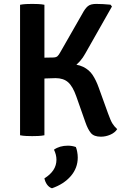

<svg xmlns="http://www.w3.org/2000/svg" viewBox="-20 -708 646 1005"><path d="M85 -683Q100 -686 118 -686.8Q136 -687.5 148.5 -687.5Q162.5 -687.5 180 -686.8Q197.5 -686 212.5 -683V0Q197.5 3 180 3.8Q162.5 4.5 148.5 4.5Q136 4.5 118 3.8Q100 3 85 0ZM593.5 -32Q581 -13 557 -2.8Q533 7.5 508 7.5Q472 7.5 456 -11.5Q440 -30.5 427 -68L379.5 -203Q361 -256 336.5 -277.5Q312 -299 271 -299Q252.5 -299 221 -297.5Q189.5 -296 147.5 -292.5V-373.5H329.5Q383.5 -373.5 415 -358.2Q446.5 -343 464.8 -315.5Q483 -288 496.5 -250L546 -113Q559 -76.5 568.8 -61Q578.5 -45.5 593.5 -32ZM412.5 -639Q425.5 -663.5 439.8 -675.5Q454 -687.5 483.5 -687.5Q499.5 -687.5 519.5 -686.5Q539.5 -685.5 558.5 -683.5L566 -674L426.5 -428Q402 -383 364.2 -357.2Q326.5 -331.5 267 -331.5H147.5V-404Q173.5 -405.5 202.2 -406Q231 -406.5 256.5 -407Q273 -407 280.5 -413.5Q288 -420 297 -437ZM377 61.5Q381 70.5 384 86.2Q387 102 387 116.5Q387 171.5 350.5 213.8Q314 256 252 277.5Q236.5 272.5 226.2 258Q216 243.5 212.5 225.5Q275.5 186.5 275.5 128Q275.5 114.5 272 101Q268.5 87.5 262.5 75.5Q292 54.5 335.5 54.5Q357 54.5 377 61.5Z"/></svg>

Font: Signika Negative Light SemiBold
Style: Regular
Weight: 600
Version: Version 2.001